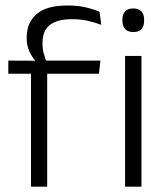

<svg xmlns="http://www.w3.org/2000/svg" viewBox="-20 -696 620 716"><path d="M232 -675.5Q269 -675.5 297.8 -669Q326.5 -662.5 351.5 -652L357.5 -603.5Q331.5 -613 306 -618.8Q280.5 -624.5 249 -624.5Q208.5 -624.5 184.2 -613.8Q160 -603 149.2 -583.5Q138.5 -564 138.5 -536V-533.5Q138.5 -514 143.2 -496.5Q148 -479 153.5 -465L111 -462.5V-470.5Q99 -483.5 89.2 -505Q79.5 -526.5 79.5 -554V-556.5Q79.5 -610.5 116 -643Q152.5 -675.5 232 -675.5ZM95.5 0V-449.5H156V0ZM11 -421V-470L119 -469.5L143 -470H354.5L349 -421ZM446.5 0V-487.5H507.5V0ZM477 -576.5Q457 -576.5 446.8 -587.5Q436.5 -598.5 436.5 -619V-622.5Q436.5 -642.5 446.8 -653.5Q457 -664.5 477 -664.5Q497.5 -664.5 507.5 -653.5Q517.5 -642.5 517.5 -622.5V-619Q517.5 -598.5 507.5 -587.5Q497.5 -576.5 477 -576.5Z"/></svg>

Font: Anek Gurmukhi Light
Style: Regular
Weight: 300
Designer: Sarang Kulkarni (Gurmukhi), Yesha Goshar (Latin)
Foundry: Ek Type
Version: Version 1.003